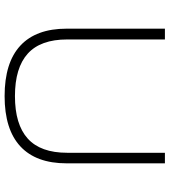

<svg xmlns="http://www.w3.org/2000/svg" viewBox="30 -776 753 854"><g transform="rotate(90 407.0 -348.5)"><path d="M407 8Q258 8 182.5 -62Q107 -132 107 -268V-705H155V-270Q155 -152 218 -95Q281 -38 407 -38Q533 -38 596 -95Q659 -152 659 -270V-705H706V-268Q706 -132 630.5 -62Q555 8 407 8Z"/></g></svg>

Font: Nunito Sans 10pt SemiExpanded ExtraLight
Style: Regular
Weight: 250
Width: 6
Designer: Vernon Adams
Foundry: Vernon Adams
Version: Version 3.101;gftools[0.9.27]